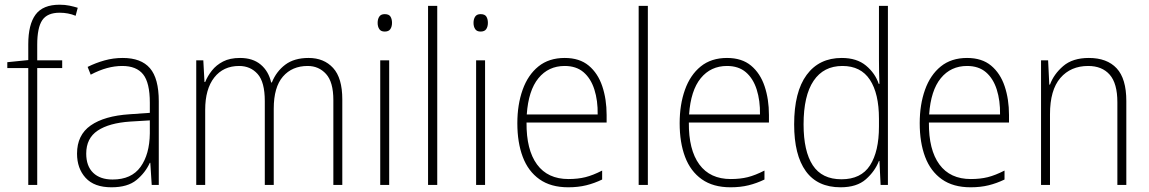

<svg xmlns="http://www.w3.org/2000/svg" viewBox="-20 -785 4879 815"><path d="M244 -496H138V0H100V-496H11V-521L100 -530V-597Q100 -681 131 -723Q162 -765 233 -765Q256 -765 275 -761Q294 -757 310 -752L301 -718Q270 -731 233 -731Q181 -731 159.5 -699.5Q138 -668 138 -595V-529H244Z M501 -539Q579 -539 616.5 -495.5Q654 -452 654 -355V0H624L618 -94H616Q597 -52 559.5 -21Q522 10 453 10Q380 10 343.5 -30Q307 -70 307 -133Q307 -212 365 -252.5Q423 -293 530 -300L616 -306V-349Q616 -434 587.5 -469.5Q559 -505 499 -505Q467 -505 434 -496Q401 -487 365 -468L352 -501Q386 -518 423.5 -528.5Q461 -539 501 -539ZM533 -269Q443 -263 394.5 -230.5Q346 -198 346 -133Q346 -80 375.5 -51.5Q405 -23 458 -23Q538 -23 576.5 -76.5Q615 -130 616 -219V-274Z M1290 -539Q1355 -539 1394 -496.5Q1433 -454 1433 -363V0H1395V-360Q1395 -437 1364 -471Q1333 -505 1286 -505Q1220 -505 1181 -460Q1142 -415 1142 -324V0H1104V-356Q1104 -437 1073.5 -471Q1043 -505 995 -505Q928 -505 889.5 -456Q851 -407 851 -319V0H813V-529H843L848 -437H851Q861 -462 879.5 -485.5Q898 -509 927 -524Q956 -539 999 -539Q1053 -539 1086.5 -511Q1120 -483 1131 -435H1134Q1153 -482 1191 -510.5Q1229 -539 1290 -539Z M1613 -725Q1631 -725 1637.5 -714.5Q1644 -704 1644 -688Q1644 -672 1637 -661.5Q1630 -651 1613 -651Q1597 -651 1590 -661.5Q1583 -672 1583 -688Q1583 -704 1590 -714.5Q1597 -725 1613 -725ZM1632 -529V0H1594V-529Z M1836 0H1797V-760H1836Z M2020 -725Q2038 -725 2044.5 -714.5Q2051 -704 2051 -688Q2051 -672 2044 -661.5Q2037 -651 2020 -651Q2004 -651 1997 -661.5Q1990 -672 1990 -688Q1990 -704 1997 -714.5Q2004 -725 2020 -725ZM2039 -529V0H2001V-529Z M2377 -539Q2440 -539 2479 -506.5Q2518 -474 2536.5 -419Q2555 -364 2555 -297V-265H2215Q2214 -149 2259.5 -87Q2305 -25 2393 -25Q2433 -25 2465 -33Q2497 -41 2536 -61V-23Q2503 -7 2468.5 1.5Q2434 10 2392 10Q2318 10 2270 -24Q2222 -58 2199 -119Q2176 -180 2176 -262Q2176 -341 2198.5 -404Q2221 -467 2265.5 -503Q2310 -539 2377 -539ZM2377 -505Q2308 -505 2265.5 -453Q2223 -401 2216 -299H2517Q2518 -358 2503 -405Q2488 -452 2457 -478.5Q2426 -505 2377 -505Z M2730 0H2691V-760H2730Z M3066 -539Q3129 -539 3168 -506.5Q3207 -474 3225.5 -419Q3244 -364 3244 -297V-265H2904Q2903 -149 2948.5 -87Q2994 -25 3082 -25Q3122 -25 3154 -33Q3186 -41 3225 -61V-23Q3192 -7 3157.5 1.5Q3123 10 3081 10Q3007 10 2959 -24Q2911 -58 2888 -119Q2865 -180 2865 -262Q2865 -341 2887.5 -404Q2910 -467 2954.5 -503Q2999 -539 3066 -539ZM3066 -505Q2997 -505 2954.5 -453Q2912 -401 2905 -299H3206Q3207 -358 3192 -405Q3177 -452 3146 -478.5Q3115 -505 3066 -505Z M3548 10Q3450 10 3400.5 -58.5Q3351 -127 3351 -257Q3351 -395 3404 -467Q3457 -539 3553 -539Q3617 -539 3656 -506.5Q3695 -474 3710 -429H3713Q3711 -481 3711 -530V-760H3749V0H3718L3713 -102H3711Q3694 -58 3655.5 -24Q3617 10 3548 10ZM3552 -24Q3635 -24 3673 -83Q3711 -142 3711 -248V-281Q3711 -388 3672.5 -446.5Q3634 -505 3556 -505Q3476 -505 3433.5 -442Q3391 -379 3391 -257Q3391 -143 3430 -83.5Q3469 -24 3552 -24Z M4085 -539Q4148 -539 4187 -506.5Q4226 -474 4244.5 -419Q4263 -364 4263 -297V-265H3923Q3922 -149 3967.5 -87Q4013 -25 4101 -25Q4141 -25 4173 -33Q4205 -41 4244 -61V-23Q4211 -7 4176.5 1.5Q4142 10 4100 10Q4026 10 3978 -24Q3930 -58 3907 -119Q3884 -180 3884 -262Q3884 -341 3906.5 -404Q3929 -467 3973.5 -503Q4018 -539 4085 -539ZM4085 -505Q4016 -505 3973.5 -453Q3931 -401 3924 -299H4225Q4226 -358 4211 -405Q4196 -452 4165 -478.5Q4134 -505 4085 -505Z M4602 -539Q4679 -539 4720 -495Q4761 -451 4761 -356V0H4723V-351Q4723 -431 4690.5 -468Q4658 -505 4599 -505Q4525 -505 4481 -454Q4437 -403 4437 -300V0H4399V-529H4429L4434 -426H4437Q4453 -470 4493 -504.5Q4533 -539 4602 -539Z"/></svg>

Font: Noto Sans Sinhala SemiCondensed ExtraLight
Style: Regular
Weight: 200
Width: 4
Designer: Jelle Bosma - Monotype Design Team
Foundry: Monotype Imaging Inc.
Version: Version 2.006; ttfautohint (v1.8.4.7-5d5b)